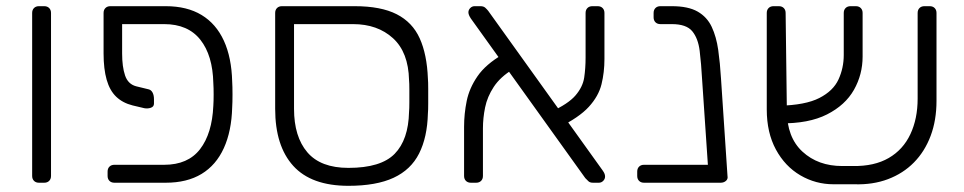

<svg xmlns="http://www.w3.org/2000/svg" viewBox="-20 -591 3117 621"><path d="M106 0Q96 0 90 -6Q84 -12 84 -22V-549Q84 -559 90 -565Q96 -571 106 -571H123Q133 -571 139 -565Q145 -559 145 -549V-22Q145 -12 139 -6Q133 0 123 0Z M375 -513V-418Q375 -375 384.5 -347Q394 -319 420 -312L461 -302Q469 -300 473.5 -291.5Q478 -283 478 -270V-256Q478 -246 468 -242.5Q458 -239 447 -241L409 -250Q377 -258 356 -278Q335 -298 325 -333Q315 -368 315 -418V-549Q315 -559 321 -565Q327 -571 337 -571H516Q585 -571 632 -542.5Q679 -514 704 -459.5Q729 -405 731 -327Q732 -312 732 -285.5Q732 -259 731 -244Q729 -167 704 -112Q679 -57 632 -28.5Q585 0 516 0H350Q340 0 334 -6Q328 -12 328 -22V-36Q328 -46 334 -52Q340 -58 350 -58H511Q588 -58 627 -108.5Q666 -159 670 -249Q671 -264 671 -285.5Q671 -307 670 -322Q668 -412 628 -462.5Q588 -513 511 -513Z M1107 10Q987 10 928.5 -54.5Q870 -119 870 -239V-549Q870 -559 876 -565Q882 -571 892 -571H1127Q1212 -571 1263 -545Q1314 -519 1337.5 -467Q1361 -415 1364 -337Q1365 -327 1365 -303.5Q1365 -280 1365 -257Q1365 -234 1364 -224Q1362 -147 1335.5 -94.5Q1309 -42 1253 -16Q1197 10 1107 10ZM1107 -48Q1212 -48 1256.5 -93.5Q1301 -139 1303 -229Q1304 -239 1304 -260Q1304 -281 1304 -301.5Q1304 -322 1303 -332Q1301 -422 1251 -467.5Q1201 -513 1122 -513H931V-239Q931 -149 974 -98.5Q1017 -48 1107 -48Z M1898 0Q1888 0 1883 -5Q1878 -10 1873 -15L1503 -531Q1495 -543 1495 -551Q1495 -559 1501 -565Q1507 -571 1515 -571H1534Q1544 -571 1549.5 -566Q1555 -561 1559 -556L1929 -40Q1934 -33 1935.5 -28.5Q1937 -24 1937 -20Q1937 -12 1931 -6Q1925 0 1917 0ZM1503 0Q1493 0 1487 -6Q1481 -12 1481 -22V-181Q1481 -223 1489.5 -264.5Q1498 -306 1524.5 -344.5Q1551 -383 1606 -415L1639 -367Q1598 -342 1577 -310Q1556 -278 1549 -243.5Q1542 -209 1542 -176V-22Q1542 -12 1536 -6Q1530 0 1520 0ZM1786 -178 1761 -229Q1818 -255 1841.5 -282.5Q1865 -310 1869.5 -340Q1874 -370 1874 -405V-549Q1874 -559 1880 -565Q1886 -571 1896 -571H1913Q1923 -571 1929 -565Q1935 -559 1935 -549V-400Q1935 -357 1925.5 -318.5Q1916 -280 1884.5 -245.5Q1853 -211 1786 -178Z M2063 0Q2053 0 2047 -6Q2041 -12 2041 -22V-36Q2041 -46 2047 -52Q2053 -58 2063 -58H2328V-17Q2328 -7 2322 -3.5Q2316 0 2306 0ZM2294 0Q2284 0 2279 -6Q2274 -12 2272 -22L2251 -332Q2248 -386 2243 -426.5Q2238 -467 2219 -490Q2200 -513 2153 -513H2116Q2106 -513 2100 -519Q2094 -525 2094 -535V-549Q2094 -559 2100 -565Q2106 -571 2116 -571H2153Q2206 -571 2236.5 -553.5Q2267 -536 2282 -504Q2297 -472 2303 -429.5Q2309 -387 2312 -337L2333 -22Q2335 -12 2328 -6Q2321 0 2311 0Z M2739 -54Q2808 -53 2854.5 -80Q2901 -107 2924.5 -157Q2948 -207 2948 -272V-549Q2948 -559 2954 -565Q2960 -571 2970 -571H2987Q2997 -571 3003 -565Q3009 -559 3009 -549V-265Q3009 -202 2990 -151.5Q2971 -101 2936 -65.5Q2901 -30 2852 -11.5Q2803 7 2743 5H2676Q2618 5 2568.5 -24Q2519 -53 2489.5 -107.5Q2460 -162 2460 -237V-549Q2460 -559 2466 -565Q2472 -571 2482 -571H2499Q2509 -571 2515 -565Q2521 -559 2521 -549L2525 -234Q2525 -147 2575.5 -100.5Q2626 -54 2704 -54ZM2503 -192 2500 -249Q2585 -251 2630 -274Q2675 -297 2692 -334Q2709 -371 2709 -413V-549Q2709 -559 2715 -565Q2721 -571 2731 -571H2748Q2758 -571 2764 -565Q2770 -559 2770 -549V-408Q2770 -350 2742 -300.5Q2714 -251 2655 -221Q2596 -191 2503 -192Z"/></svg>

Font: Rubik Light Light
Style: Regular
Weight: 300
Version: Version 2.101